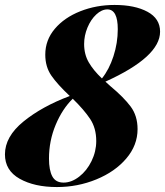

<svg xmlns="http://www.w3.org/2000/svg" viewBox="-31 -742 667 776"><path d="M395 -412 415 -394Q469 -349 497 -311.5Q525 -274 525 -220Q525 -155 479.5 -101.5Q434 -48 358.5 -17Q283 14 199 14Q108 14 48.5 -19.5Q-11 -53 -11 -118Q-11 -190 64 -251Q139 -312 251 -354Q201 -401 176.5 -436.5Q152 -472 152 -521Q152 -580 190.5 -625.5Q229 -671 293.5 -696.5Q358 -722 432 -722Q514 -722 565 -694.5Q616 -667 616 -614Q616 -512 395 -412ZM445 -624Q445 -704 403 -704Q380 -704 358 -683.5Q336 -663 322.5 -630.5Q309 -598 309 -564Q309 -522 328 -489.5Q347 -457 381 -425Q410 -461 427.5 -514.5Q445 -568 445 -624ZM358 -172Q358 -224 333.5 -261Q309 -298 263 -343Q221 -302 194 -237.5Q167 -173 167 -101Q167 -54 180.5 -29Q194 -4 226 -4Q258 -4 289 -28Q320 -52 339 -91Q358 -130 358 -172Z"/></svg>

Font: Playfair Display SC Black
Style: Italic
Weight: 900
Italic angle: -14°
Designer: Claus Eggers Sørensen
Foundry: Claus Eggers Sørensen
Version: Version 1.200; ttfautohint (v1.6)